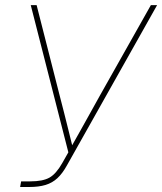

<svg xmlns="http://www.w3.org/2000/svg" viewBox="-20 -748 648 768"><path d="M60.5 0 64.5 -22.5H100.6Q151.4 -22.5 178 -37.6Q204.6 -52.7 229 -95.7L253.4 -138.7L103 -727.5H126.5L218.3 -367.2Q227.5 -332.5 236.1 -298.1Q244.6 -263.7 253.4 -229Q262.2 -194.3 270.5 -159.7H264.6Q284.2 -194.3 303.5 -229Q322.8 -263.7 342 -298.1Q361.3 -332.5 380.4 -367.2L583.5 -727.5H608.4L248 -86.9Q230 -54.2 209.7 -35.4Q189.5 -16.6 162.4 -8.3Q135.3 0 96.7 0Z"/></svg>

Font: Inter 18pt Thin
Style: Italic
Weight: 250
Italic angle: -9.3988°
Version: Version 4.001;git-66647c0bb